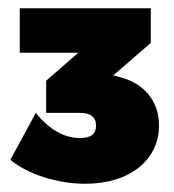

<svg xmlns="http://www.w3.org/2000/svg" viewBox="-20 -801 422 466"><path d="M274 -613 255 -618 346 -697V-781H28V-673H170L92 -605V-527H174C200 -527 213 -517 213 -496C213 -475 200 -466 174 -466C136 -466 100 -486 67 -527L5 -413C48 -378 119 -355 187 -355C296 -355 366 -414 366 -496C366 -559 326 -599 274 -613Z"/></svg>

Font: Montserrat arm Black
Style: Regular
Weight: 900
Designer: Julieta Ulanovsky
Foundry: Julieta Ulanovsky
Version: Version 6.000;PS 006.000;hotconv 1.0.88;makeotf.lib2.5.64775